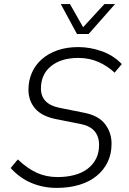

<svg xmlns="http://www.w3.org/2000/svg" viewBox="-20 -908 632 938"><path d="M257 10Q192 10 135 -13.5Q78 -37 32 -87L67 -129Q115 -84 160.5 -63.5Q206 -43 261 -43Q306 -43 343.5 -53Q381 -63 407.5 -83Q434 -103 449 -132Q464 -161 464 -200Q464 -241 442 -267Q420 -293 375 -302L254 -326Q184 -340 151.5 -378Q119 -416 119 -470Q119 -514 135.5 -552Q152 -590 183.5 -618Q215 -646 260 -662Q305 -678 362 -678Q421 -678 478 -657.5Q535 -637 575 -595L540 -553Q506 -585 461.5 -605Q417 -625 363 -625Q279 -625 229.5 -585Q180 -545 180 -476Q180 -399 272 -381L392 -357Q462 -343 493.5 -301.5Q525 -260 525 -206Q525 -156 506 -116.5Q487 -77 452 -48.5Q417 -20 367.5 -5Q318 10 257 10ZM356 -742 277 -888H322L386 -775L490 -888H542L413 -742Z"/></svg>

Font: Celebes Light
Style: Italic
Weight: 300
Italic angle: -10°
Designer: Anugrah Pasau
Foundry: Lafontype
Version: Version 1.000; ttfautohint (v1.8.4)